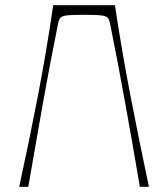

<svg xmlns="http://www.w3.org/2000/svg" viewBox="-20 -720 648 740"><path d="M423 -700Q449 -526 483 -350Q517 -174 554 0H519Q506 -79 492 -157.5Q478 -236 464 -314.5Q450 -393 435 -472Q420 -551 404 -630Q401 -646 394 -652.5Q387 -659 367 -661Q347 -663 304 -663Q261 -663 241 -661Q221 -659 214 -652.5Q207 -646 204 -630Q188 -551 173 -472Q158 -393 144 -314.5Q130 -236 116.5 -157.5Q103 -79 89 0H54Q92 -174 126 -350Q160 -526 185 -700Z"/></svg>

Font: Ojuju ExtraLight
Style: Regular
Weight: 200
Designer: Chisaokwu Joboson, Mirko Velimirovic
Foundry: Udi Foundry
Version: Version 1.000